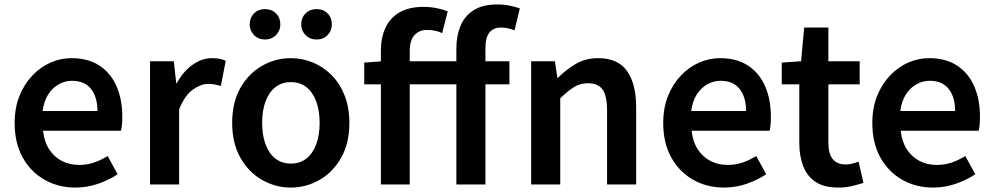

<svg xmlns="http://www.w3.org/2000/svg" viewBox="-20 -831 4477 865"><path d="M320 14Q243 14 181 -21Q119 -56 82.5 -121Q46 -186 46 -277Q46 -345 67.5 -398.5Q89 -452 125.5 -490.5Q162 -529 207.5 -549Q253 -569 302 -569Q377 -569 428 -535.5Q479 -502 505 -442.5Q531 -383 531 -305Q531 -286 529.5 -269.5Q528 -253 525 -242H174Q179 -193 201 -159Q223 -125 257.5 -106.5Q292 -88 337 -88Q372 -88 403 -98.5Q434 -109 465 -128L510 -46Q471 -20 422 -3Q373 14 320 14ZM172 -331H419Q419 -394 390 -430.5Q361 -467 304 -467Q273 -467 245 -451.5Q217 -436 197.5 -406Q178 -376 172 -331Z M656 0V-555H763L774 -456H776Q806 -510 848 -539.5Q890 -569 934 -569Q956 -569 970.5 -566Q985 -563 997 -557L975 -444Q960 -448 947.5 -450.5Q935 -453 917 -453Q885 -453 848.5 -427Q812 -401 787 -338V0Z M1290 14Q1221 14 1160.5 -20.5Q1100 -55 1063 -120.5Q1026 -186 1026 -277Q1026 -370 1063 -435Q1100 -500 1160.5 -534.5Q1221 -569 1290 -569Q1342 -569 1389.5 -549.5Q1437 -530 1474 -492.5Q1511 -455 1532.5 -401Q1554 -347 1554 -277Q1554 -186 1517 -120.5Q1480 -55 1419.5 -20.5Q1359 14 1290 14ZM1290 -94Q1331 -94 1360 -116.5Q1389 -139 1404.5 -180.5Q1420 -222 1420 -277Q1420 -333 1404.5 -374.5Q1389 -416 1360 -438.5Q1331 -461 1290 -461Q1250 -461 1221 -438.5Q1192 -416 1176.5 -374.5Q1161 -333 1161 -277Q1161 -222 1176.5 -180.5Q1192 -139 1221 -116.5Q1250 -94 1290 -94ZM1174 -653Q1144 -653 1124.5 -673Q1105 -693 1105 -721Q1105 -751 1124.5 -770.5Q1144 -790 1174 -790Q1204 -790 1223.5 -770.5Q1243 -751 1243 -721Q1243 -693 1223.5 -673Q1204 -653 1174 -653ZM1406 -653Q1376 -653 1356.5 -673Q1337 -693 1337 -721Q1337 -751 1356.5 -770.5Q1376 -790 1406 -790Q1437 -790 1456 -770.5Q1475 -751 1475 -721Q1475 -693 1456 -673Q1437 -653 1406 -653Z M1696 0V-603Q1696 -660 1716 -704.5Q1736 -749 1778.5 -774.5Q1821 -800 1888 -800Q1920 -800 1948.5 -794Q1977 -788 1997 -780L1972 -682Q1957 -689 1940.5 -692.5Q1924 -696 1903 -696Q1868 -696 1847 -672.5Q1826 -649 1826 -602V0ZM2036 0V-612Q2036 -669 2054.5 -714Q2073 -759 2114 -785Q2155 -811 2220 -811Q2251 -811 2277 -805.5Q2303 -800 2322 -793L2298 -694Q2268 -707 2237 -707Q2203 -707 2185 -684.5Q2167 -662 2167 -614V0ZM1621 -451V-549L1703 -555H2275V-451Z M2373 0V-555H2480L2491 -480H2493Q2530 -517 2574 -543Q2618 -569 2675 -569Q2764 -569 2805 -511Q2846 -453 2846 -348V0H2715V-331Q2715 -400 2694.5 -428Q2674 -456 2629 -456Q2593 -456 2565.5 -438.5Q2538 -421 2504 -388V0Z M3242 14Q3165 14 3103 -21Q3041 -56 3004.5 -121Q2968 -186 2968 -277Q2968 -345 2989.5 -398.5Q3011 -452 3047.5 -490.5Q3084 -529 3129.5 -549Q3175 -569 3224 -569Q3299 -569 3350 -535.5Q3401 -502 3427 -442.5Q3453 -383 3453 -305Q3453 -286 3451.5 -269.5Q3450 -253 3447 -242H3096Q3101 -193 3123 -159Q3145 -125 3179.5 -106.5Q3214 -88 3259 -88Q3294 -88 3325 -98.5Q3356 -109 3387 -128L3432 -46Q3393 -20 3344 -3Q3295 14 3242 14ZM3094 -331H3341Q3341 -394 3312 -430.5Q3283 -467 3226 -467Q3195 -467 3167 -451.5Q3139 -436 3119.5 -406Q3100 -376 3094 -331Z M3757 14Q3693 14 3654.5 -11.5Q3616 -37 3598.5 -82.5Q3581 -128 3581 -188V-451H3502V-549L3589 -555L3603 -707H3712V-555H3853V-451H3712V-187Q3712 -139 3731.5 -114.5Q3751 -90 3791 -90Q3805 -90 3820.5 -94Q3836 -98 3848 -103L3870 -7Q3848 0 3819.5 7Q3791 14 3757 14Z M4184 14Q4107 14 4045 -21Q3983 -56 3946.5 -121Q3910 -186 3910 -277Q3910 -345 3931.5 -398.5Q3953 -452 3989.5 -490.5Q4026 -529 4071.5 -549Q4117 -569 4166 -569Q4241 -569 4292 -535.5Q4343 -502 4369 -442.5Q4395 -383 4395 -305Q4395 -286 4393.5 -269.5Q4392 -253 4389 -242H4038Q4043 -193 4065 -159Q4087 -125 4121.5 -106.5Q4156 -88 4201 -88Q4236 -88 4267 -98.5Q4298 -109 4329 -128L4374 -46Q4335 -20 4286 -3Q4237 14 4184 14ZM4036 -331H4283Q4283 -394 4254 -430.5Q4225 -467 4168 -467Q4137 -467 4109 -451.5Q4081 -436 4061.5 -406Q4042 -376 4036 -331Z"/></svg>

Font: Noto Sans SC SemiBold
Style: Regular
Weight: 600
Designer: Ryoko NISHIZUKA 西塚涼子 (kana, bopomofo & ideographs); Paul D. Hunt (Latin, Greek & Cyrillic); Sandoll Communications 산돌커뮤니
Foundry: Adobe
Version: Version 2.004-H2;hotconv 1.0.118;makeotfexe 2.5.65603